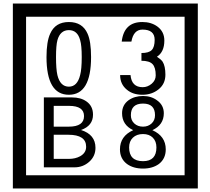

<svg xmlns="http://www.w3.org/2000/svg" viewBox="-20 -980 1195 1090"><path d="M1103 90H53V-960H1103ZM1028 15V-885H128V15ZM497 -656Q497 -442 371 -442Q244 -442 244 -656Q244 -744 265 -789Q294 -855 371 -855Q448 -855 477 -789Q497 -745 497 -656ZM444 -656Q444 -723 435 -752Q420 -809 371 -809Q322 -809 306 -752Q298 -723 298 -656Q298 -587 306 -553Q322 -488 371 -488Q419 -488 435 -554Q444 -587 444 -656ZM919 -556Q919 -504 880.5 -473Q842 -442 789 -442Q734 -442 700 -471Q662 -502 662 -554H721Q727 -485 790 -485Q818 -485 841 -504.5Q864 -524 864 -552Q864 -597 846 -616Q828 -635 783 -635V-679Q825 -679 841.5 -696Q858 -713 858 -754Q858 -812 789 -812Q738 -812 726 -744H671Q684 -855 788 -855Q839 -855 874 -829Q913 -800 913 -750Q913 -685 871 -658Q895 -642 903 -630Q919 -605 919 -556ZM522 -141Q522 -93 486.5 -61.5Q451 -30 403 -30H229V-427H388Q439 -427 471 -404Q508 -378 508 -329Q508 -266 440 -242Q522 -216 522 -141ZM457 -321Q457 -379 372 -379H285V-261H371Q457 -261 457 -321ZM469 -147Q469 -215 368 -215H285V-78H371Q408 -78 435 -93Q469 -112 469 -147ZM921 -132Q921 -79 882 -49Q846 -23 792 -23Q737 -23 701 -49Q661 -79 661 -132Q661 -207 736 -241Q673 -271 673 -337Q673 -384 710 -411Q744 -435 792 -435Q839 -435 872 -410Q910 -383 910 -337Q910 -271 845 -241Q921 -207 921 -132ZM860 -326Q860 -392 792 -392Q723 -392 723 -326Q723 -297 742.5 -279Q762 -261 792 -261Q821 -261 840.5 -279Q860 -297 860 -326ZM868 -143Q868 -178 847.5 -198.5Q827 -219 792 -219Q756 -219 734.5 -198.5Q713 -178 713 -143Q713 -65 792 -65Q868 -65 868 -143Z"/></svg>

Font: Unicode BMP Fallback SIL
Style: Regular
Weight: 400
Foundry: NRSI, SIL International
Version: Version 5.1 Based on Unicode 5.1